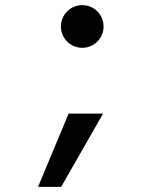

<svg xmlns="http://www.w3.org/2000/svg" viewBox="-20 -569 640 747"><path d="M128 158H218L381 -127H247ZM217 -466C217 -420 254 -383 300 -383C346 -383 383 -420 383 -466C383 -512 346 -549 300 -549C254 -549 217 -512 217 -466Z"/></svg>

Font: CommitMono
Style: 500Regular
Weight: 500
Monospace: yes
Designer: Eigil Nikolajsen
Foundry: Eigil Nikolajsen
Version: Version 1.143